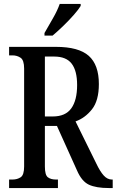

<svg xmlns="http://www.w3.org/2000/svg" viewBox="-20 -951 590 971"><path d="M26 0V-43H43Q67 -43 84.5 -54.5Q102 -66 102 -109V-604Q102 -647 84 -659Q66 -671 43 -671H26V-714H263Q378 -714 429 -668.5Q480 -623 480 -526Q480 -442 445 -398Q410 -354 362 -337L467 -124Q486 -84 504.5 -63.5Q523 -43 546 -43H550V0H531Q466 0 429.5 -17Q393 -34 369 -90L268 -314H207V-109Q207 -66 222 -54.5Q237 -43 263 -43H273V0ZM247 -362Q311 -362 340.5 -403Q370 -444 370 -521Q370 -593 342.5 -629Q315 -665 254 -665H207V-362ZM205 -784Q226 -821 248 -859Q270 -897 282 -931H388V-921Q378 -904 354 -876.5Q330 -849 300.5 -820.5Q271 -792 246 -771H205Z"/></svg>

Font: Noto Serif Hebrew ExtraCondensed Medium
Style: Regular
Weight: 500
Width: 2
Designer: Monotype Design Team
Foundry: Monotype Imaging Inc.
Version: Version 2.004; ttfautohint (v1.8.4.7-5d5b)